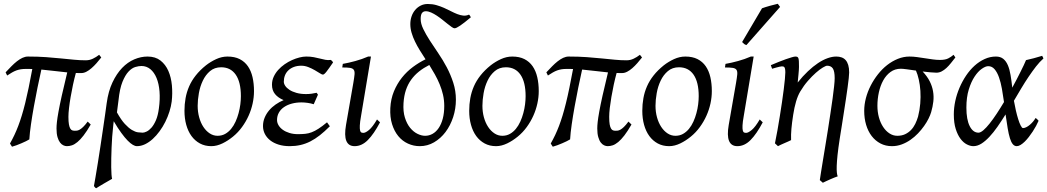

<svg xmlns="http://www.w3.org/2000/svg" viewBox="-20 -758 5574 1022"><path d="M462.9 -95.2Q442.4 -59.6 425 -37.1Q407.7 -14.6 392.3 -2Q377 10.7 363.3 15.4Q349.6 20 335.9 20Q327.1 20 317.4 15.6Q307.6 11.2 299.6 0.7Q291.5 -9.8 286.1 -28.1Q280.8 -46.4 280.8 -74.2Q280.8 -88.4 283 -108.9Q285.2 -129.4 291.3 -163.3Q297.4 -197.3 308.6 -247.8Q319.8 -298.3 337.9 -372.6Q303.7 -376 270.8 -380.1Q237.8 -384.3 200.2 -387.7Q189.9 -342.8 179.7 -292Q169.4 -241.2 160.4 -191.4Q151.4 -141.6 144.8 -95.9Q138.2 -50.3 136.2 -16.1Q129.4 -11.7 118.2 -6.3Q106.9 -1 94.2 4.6Q81.5 10.3 68.1 15.1Q54.7 20 43.9 22.9Q43 21.5 41.3 18.8Q39.6 16.1 37.6 13.2Q35.6 9.8 33.2 5.9Q45.9 -16.6 56.6 -39.3Q67.4 -62 77.1 -87.6Q86.9 -113.3 95.9 -142.8Q105 -172.4 114 -208.7Q123 -245.1 132.3 -290Q141.6 -335 151.9 -390.6Q143.6 -391.1 134.8 -391.1H117.2Q102.5 -391.1 90.6 -389.2Q78.6 -387.2 67.1 -383.1Q55.7 -378.9 43.9 -372.1Q32.2 -365.2 18.1 -356L9.8 -373Q25.4 -389.6 40.5 -405Q55.7 -420.4 70.3 -431.9Q85 -443.4 99.6 -450.2Q114.3 -457 128.9 -457Q181.6 -457 224.6 -453.9Q267.6 -450.7 304.4 -447Q341.3 -443.4 373.5 -440.2Q405.8 -437 437 -437Q456.5 -437 474.4 -445.6Q492.2 -454.1 507.8 -466.3L519 -452.1Q506.8 -436.5 493.7 -421.6Q480.5 -406.7 467 -395Q453.6 -383.3 439.9 -376.2Q426.3 -369.1 413.1 -369.1H397.9Q390.6 -369.1 383.8 -369.6Q375.5 -339.4 368.4 -306.4Q361.3 -273.4 356 -241.9Q350.6 -210.4 347.4 -182.9Q344.2 -155.3 344.2 -136.2Q344.2 -110.4 346.9 -95.7Q349.6 -81.1 354.2 -73.5Q358.9 -65.9 365 -64Q371.1 -62 377.9 -62Q383.8 -62 389.9 -62.7Q396 -63.5 404.1 -67.9Q412.1 -72.3 422.6 -82.3Q433.1 -92.3 446.8 -110.8Z M602.5 -159.7Q624.5 -120.1 644.5 -98.4Q664.6 -76.7 682.1 -66.2Q699.7 -55.7 714.4 -53.7Q729 -51.8 739.3 -51.8Q748 -51.8 760.7 -57.9Q773.4 -64 786.4 -78.6Q799.3 -93.3 810.1 -118.2Q820.8 -143.1 825.7 -180.7Q832.5 -230 829.1 -271.5Q825.7 -313 813.2 -343Q800.8 -373 780.3 -389.9Q759.8 -406.7 732.9 -406.7Q718.8 -406.7 700.4 -401.4Q682.1 -396 664.3 -377.2Q646.5 -358.4 631.8 -322.3Q617.2 -286.1 610.8 -224.1ZM894 -217.8Q890.6 -191.4 881.8 -163.6Q873 -135.7 859.9 -109.4Q846.7 -83 829.6 -59.6Q812.5 -36.1 793 -18.3Q773.4 -0.5 752 9.8Q730.5 20 708.5 20Q699.2 20 687 12.9Q674.8 5.9 659.4 -9.8Q644 -25.4 625.5 -50.8Q606.9 -76.2 585.4 -112.8Q584.5 -106.4 583.7 -98.6Q583 -90.8 582 -82Q579.1 -57.6 577.1 -29.5Q575.2 -1.5 574 27.1Q572.8 55.7 572.3 82.8Q571.8 109.9 572 132.3Q572.3 154.8 573.5 171.1Q574.7 187.5 576.7 193.8Q567.4 199.2 556.4 205.6Q545.4 211.9 533.9 218.5Q522.5 225.1 511.7 231.7Q501 238.3 491.7 244.1Q487.3 241.7 485.6 239.3Q483.9 236.8 480 232.4Q482.9 216.3 488.5 183.8Q494.1 151.4 500.7 109.9Q507.3 68.4 514.4 22Q521.5 -24.4 527.8 -68.1Q534.2 -111.8 539.6 -148.9Q544.9 -186 547.9 -209Q556.6 -272.5 578.6 -319.1Q600.6 -365.7 630.1 -396.5Q659.7 -427.2 694.8 -442.1Q730 -457 765.6 -457Q807.1 -457 834.2 -435.8Q861.3 -414.6 876.2 -380.4Q891.1 -346.2 895 -303.5Q898.9 -260.7 894 -217.8Z M1262.2 -246.1Q1262.2 -320.8 1234.9 -360.4Q1207.5 -399.9 1157.2 -399.9Q1122.1 -399.9 1098.1 -379.6Q1074.2 -359.4 1059.6 -328.6Q1044.9 -297.9 1038.6 -262Q1032.2 -226.1 1032.2 -194.8Q1032.2 -162.1 1040.3 -133.1Q1048.3 -104 1062.7 -82.3Q1077.1 -60.5 1096.4 -47.9Q1115.7 -35.2 1138.2 -35.2Q1160.6 -35.2 1178.5 -45.2Q1196.3 -55.2 1210.2 -72Q1224.1 -88.9 1233.9 -110.6Q1243.7 -132.3 1250 -155.8Q1256.3 -179.2 1259.3 -202.6Q1262.2 -226.1 1262.2 -246.1ZM1332 -272.9Q1332 -240.2 1324.7 -206.8Q1317.4 -173.3 1303.2 -141.8Q1289.1 -110.4 1268.3 -81.8Q1247.6 -53.2 1220.2 -30.8Q1207.5 -20.5 1193.4 -11.2Q1179.2 -2 1164.6 5.1Q1149.9 12.2 1134.8 16.1Q1119.6 20 1105 20Q1070.8 20 1044.2 5.6Q1017.6 -8.8 999.3 -33.9Q981 -59.1 971.4 -93.5Q961.9 -127.9 961.9 -168Q961.9 -203.1 967.8 -235.6Q973.6 -268.1 986.8 -298.3Q1000 -328.6 1022 -356.4Q1043.9 -384.3 1076.2 -410.2Q1101.1 -429.7 1130.9 -443.4Q1160.6 -457 1190.9 -457Q1229 -457 1255.9 -443.4Q1282.7 -429.7 1299.6 -405.3Q1316.4 -380.9 1324.2 -347.2Q1332 -313.5 1332 -272.9Z M1752.9 -425.8Q1731 -393.6 1718.3 -377.2Q1705.6 -360.8 1698.7 -360.8Q1693.8 -360.8 1682.4 -368.2Q1670.9 -375.5 1655.3 -384.5Q1639.6 -393.6 1621.1 -400.9Q1602.5 -408.2 1584 -408.2Q1561.5 -408.2 1544.2 -401.6Q1526.9 -395 1514.9 -383.5Q1502.9 -372.1 1496.8 -356.7Q1490.7 -341.3 1490.7 -323.2Q1490.7 -312.5 1498.3 -301Q1505.9 -289.6 1520.8 -279.8Q1535.6 -270 1557.9 -263.7Q1580.1 -257.3 1608.9 -257.3Q1624.5 -257.3 1638.9 -259.3Q1653.3 -261.2 1665.5 -264.2L1672.4 -253.9L1649.9 -203.1Q1634.8 -208 1617.7 -210.4Q1600.6 -212.9 1585 -212.9Q1557.1 -212.9 1533.4 -206.5Q1509.8 -200.2 1492.2 -188.2Q1474.6 -176.3 1464.6 -158.7Q1454.6 -141.1 1454.6 -119.1Q1454.6 -105 1462.6 -91.3Q1470.7 -77.6 1485.4 -67.1Q1500 -56.6 1520.5 -50.3Q1541 -43.9 1565.9 -43.9Q1587.9 -43.9 1605 -45.7Q1622.1 -47.4 1639.2 -54Q1656.2 -60.5 1675.5 -73Q1694.8 -85.4 1720.7 -106.9L1735.8 -85.9Q1708 -58.1 1682.6 -38.1Q1657.2 -18.1 1631.6 -5.1Q1606 7.8 1579.1 13.9Q1552.2 20 1522 20Q1489.3 20 1462.9 11.7Q1436.5 3.4 1418.2 -11Q1399.9 -25.4 1389.9 -44.9Q1379.9 -64.5 1379.9 -86.9Q1379.9 -110.4 1388.7 -131.6Q1397.5 -152.8 1412.4 -170.4Q1427.2 -188 1447.3 -201.9Q1467.3 -215.8 1489.7 -225.1Q1460.4 -237.3 1444.1 -257.1Q1427.7 -276.9 1427.7 -307.1Q1427.7 -329.6 1436.8 -349.4Q1445.8 -369.1 1460.7 -385.7Q1475.6 -402.3 1494.9 -415.8Q1514.2 -429.2 1534.4 -438.2Q1554.7 -447.3 1574.2 -452.1Q1593.8 -457 1609.9 -457Q1632.8 -457 1650.4 -453.6Q1668 -450.2 1683.1 -446.3Q1698.2 -442.4 1711.9 -439.7Q1725.6 -437 1740.7 -439Q1745.1 -436.5 1747.6 -433.6Q1750 -430.7 1752.9 -425.8Z M2002.9 -106.9Q1970.2 -44.9 1938 -12.5Q1905.8 20 1867.7 20Q1802.2 20 1821.8 -92.8L1860.8 -316.9Q1865.7 -345.2 1867.2 -361.8Q1868.7 -378.4 1863 -386.5Q1857.4 -394.5 1843 -396.7Q1828.6 -398.9 1801.8 -398.9L1804.7 -418Q1835.4 -423.3 1871.3 -433.1Q1907.2 -442.9 1939.5 -457H1954.6L1901.9 -141.1Q1896 -108.4 1895.3 -90.3Q1894.5 -72.3 1896.7 -63.5Q1898.9 -54.7 1903.8 -52.7Q1908.7 -50.8 1914.6 -50.8Q1925.8 -50.8 1944.6 -66.4Q1963.4 -82 1986.8 -122.1Z M2344.7 -194.3Q2344.7 -225.1 2338.1 -253.7Q2331.5 -282.2 2320.3 -309.3Q2309.1 -336.4 2294.7 -362.1Q2280.3 -387.7 2265.1 -412.1Q2234.4 -396.5 2210.2 -377.2Q2186 -357.9 2168.5 -333.5Q2150.9 -309.1 2140.6 -278.6Q2130.4 -248 2127.9 -209.5Q2125 -164.6 2135.3 -131.8Q2145.5 -99.1 2163.1 -77.6Q2180.7 -56.2 2202.1 -45.7Q2223.6 -35.2 2242.7 -35.2Q2264.2 -35.2 2282.7 -45.7Q2301.3 -56.2 2315.2 -76.7Q2329.1 -97.2 2336.9 -126.7Q2344.7 -156.2 2344.7 -194.3ZM2486.3 -666Q2450.2 -635.7 2429.4 -621.6Q2408.7 -607.4 2399.4 -607.4Q2394 -607.4 2384.3 -614.3Q2374.5 -621.1 2362.1 -631.1Q2349.6 -641.1 2335 -652.8Q2320.3 -664.6 2305.2 -674.6Q2290 -684.6 2274.9 -691.4Q2259.8 -698.2 2246.1 -698.2Q2233.9 -698.2 2226.6 -689.2Q2219.2 -680.2 2219.2 -656.7Q2219.2 -631.8 2233.2 -603.3Q2247.1 -574.7 2267.8 -542.5Q2288.6 -510.3 2313 -474.6Q2337.4 -439 2358.2 -399.7Q2378.9 -360.4 2392.8 -317.4Q2406.7 -274.4 2406.7 -227.5Q2406.7 -179.2 2392.1 -134.5Q2377.4 -89.8 2351.6 -55.4Q2325.7 -21 2290.5 -0.5Q2255.4 20 2214.4 20Q2181.2 20 2151.4 6.3Q2121.6 -7.3 2100.1 -33.4Q2078.6 -59.6 2066.9 -97.2Q2055.2 -134.8 2057.6 -182.6Q2060.1 -231.4 2076.9 -272Q2093.8 -312.5 2119.6 -345Q2145.5 -377.4 2178.2 -401.6Q2210.9 -425.8 2245.1 -442.4Q2229.5 -466.3 2214.8 -490Q2200.2 -513.7 2189 -536.9Q2177.7 -560.1 2170.9 -583.3Q2164.1 -606.4 2164.1 -629.9Q2164.1 -651.4 2170.7 -670.7Q2177.2 -689.9 2189.5 -704.6Q2201.7 -719.2 2218.8 -728Q2235.8 -736.8 2257.3 -736.8Q2281.7 -736.8 2303 -730.7Q2324.2 -724.6 2343.5 -716.1Q2362.8 -707.5 2380.1 -698.5Q2397.5 -689.5 2413.8 -683.1Q2430.2 -676.8 2445.6 -675Q2460.9 -673.3 2476.6 -680.2Q2479.5 -677.7 2481 -675.3Q2482.4 -672.9 2486.3 -666Z M2777.8 -246.1Q2777.8 -320.8 2750.5 -360.4Q2723.1 -399.9 2672.9 -399.9Q2637.7 -399.9 2613.8 -379.6Q2589.8 -359.4 2575.2 -328.6Q2560.5 -297.9 2554.2 -262Q2547.9 -226.1 2547.9 -194.8Q2547.9 -162.1 2555.9 -133.1Q2564 -104 2578.4 -82.3Q2592.8 -60.5 2612.1 -47.9Q2631.3 -35.2 2653.8 -35.2Q2676.3 -35.2 2694.1 -45.2Q2711.9 -55.2 2725.8 -72Q2739.7 -88.9 2749.5 -110.6Q2759.3 -132.3 2765.6 -155.8Q2772 -179.2 2774.9 -202.6Q2777.8 -226.1 2777.8 -246.1ZM2847.7 -272.9Q2847.7 -240.2 2840.3 -206.8Q2833 -173.3 2818.8 -141.8Q2804.7 -110.4 2783.9 -81.8Q2763.2 -53.2 2735.8 -30.8Q2723.1 -20.5 2709 -11.2Q2694.8 -2 2680.2 5.1Q2665.5 12.2 2650.4 16.1Q2635.3 20 2620.6 20Q2586.4 20 2559.8 5.6Q2533.2 -8.8 2514.9 -33.9Q2496.6 -59.1 2487.1 -93.5Q2477.5 -127.9 2477.5 -168Q2477.5 -203.1 2483.4 -235.6Q2489.3 -268.1 2502.4 -298.3Q2515.6 -328.6 2537.6 -356.4Q2559.6 -384.3 2591.8 -410.2Q2616.7 -429.7 2646.5 -443.4Q2676.3 -457 2706.5 -457Q2744.6 -457 2771.5 -443.4Q2798.3 -429.7 2815.2 -405.3Q2832 -380.9 2839.8 -347.2Q2847.7 -313.5 2847.7 -272.9Z M3341.3 -95.2Q3320.8 -59.6 3303.5 -37.1Q3286.1 -14.6 3270.8 -2Q3255.4 10.7 3241.7 15.4Q3228 20 3214.4 20Q3205.6 20 3195.8 15.6Q3186 11.2 3178 0.7Q3169.9 -9.8 3164.6 -28.1Q3159.2 -46.4 3159.2 -74.2Q3159.2 -88.4 3161.4 -108.9Q3163.6 -129.4 3169.7 -163.3Q3175.8 -197.3 3187 -247.8Q3198.2 -298.3 3216.3 -372.6Q3182.1 -376 3149.2 -380.1Q3116.2 -384.3 3078.6 -387.7Q3068.4 -342.8 3058.1 -292Q3047.9 -241.2 3038.8 -191.4Q3029.8 -141.6 3023.2 -95.9Q3016.6 -50.3 3014.6 -16.1Q3007.8 -11.7 2996.6 -6.3Q2985.4 -1 2972.7 4.6Q2960 10.3 2946.5 15.1Q2933.1 20 2922.4 22.9Q2921.4 21.5 2919.7 18.8Q2918 16.1 2916 13.2Q2914.1 9.8 2911.6 5.9Q2924.3 -16.6 2935.1 -39.3Q2945.8 -62 2955.6 -87.6Q2965.3 -113.3 2974.4 -142.8Q2983.4 -172.4 2992.4 -208.7Q3001.5 -245.1 3010.7 -290Q3020 -335 3030.3 -390.6Q3022 -391.1 3013.2 -391.1H2995.6Q2981 -391.1 2969 -389.2Q2957 -387.2 2945.6 -383.1Q2934.1 -378.9 2922.4 -372.1Q2910.6 -365.2 2896.5 -356L2888.2 -373Q2903.8 -389.6 2918.9 -405Q2934.1 -420.4 2948.7 -431.9Q2963.4 -443.4 2978 -450.2Q2992.7 -457 3007.3 -457Q3060.1 -457 3103 -453.9Q3146 -450.7 3182.9 -447Q3219.7 -443.4 3252 -440.2Q3284.2 -437 3315.4 -437Q3335 -437 3352.8 -445.6Q3370.6 -454.1 3386.2 -466.3L3397.5 -452.1Q3385.3 -436.5 3372.1 -421.6Q3358.9 -406.7 3345.5 -395Q3332 -383.3 3318.4 -376.2Q3304.7 -369.1 3291.5 -369.1H3276.4Q3269 -369.1 3262.2 -369.6Q3253.9 -339.4 3246.8 -306.4Q3239.7 -273.4 3234.4 -241.9Q3229 -210.4 3225.8 -182.9Q3222.7 -155.3 3222.7 -136.2Q3222.7 -110.4 3225.3 -95.7Q3228 -81.1 3232.7 -73.5Q3237.3 -65.9 3243.4 -64Q3249.5 -62 3256.3 -62Q3262.2 -62 3268.3 -62.7Q3274.4 -63.5 3282.5 -67.9Q3290.5 -72.3 3301 -82.3Q3311.5 -92.3 3325.2 -110.8Z M3699.2 -246.1Q3699.2 -320.8 3671.9 -360.4Q3644.5 -399.9 3594.2 -399.9Q3559.1 -399.9 3535.2 -379.6Q3511.2 -359.4 3496.6 -328.6Q3481.9 -297.9 3475.6 -262Q3469.2 -226.1 3469.2 -194.8Q3469.2 -162.1 3477.3 -133.1Q3485.4 -104 3499.8 -82.3Q3514.2 -60.5 3533.4 -47.9Q3552.7 -35.2 3575.2 -35.2Q3597.7 -35.2 3615.5 -45.2Q3633.3 -55.2 3647.2 -72Q3661.1 -88.9 3670.9 -110.6Q3680.7 -132.3 3687 -155.8Q3693.4 -179.2 3696.3 -202.6Q3699.2 -226.1 3699.2 -246.1ZM3769 -272.9Q3769 -240.2 3761.7 -206.8Q3754.4 -173.3 3740.2 -141.8Q3726.1 -110.4 3705.3 -81.8Q3684.6 -53.2 3657.2 -30.8Q3644.5 -20.5 3630.4 -11.2Q3616.2 -2 3601.6 5.1Q3586.9 12.2 3571.8 16.1Q3556.6 20 3542 20Q3507.8 20 3481.2 5.6Q3454.6 -8.8 3436.3 -33.9Q3418 -59.1 3408.4 -93.5Q3398.9 -127.9 3398.9 -168Q3398.9 -203.1 3404.8 -235.6Q3410.6 -268.1 3423.8 -298.3Q3437 -328.6 3459 -356.4Q3481 -384.3 3513.2 -410.2Q3538.1 -429.7 3567.9 -443.4Q3597.7 -457 3627.9 -457Q3666 -457 3692.9 -443.4Q3719.7 -429.7 3736.6 -405.3Q3753.4 -380.9 3761.2 -347.2Q3769 -313.5 3769 -272.9Z M4040 -106.9Q4007.3 -44.9 3975.1 -12.5Q3942.9 20 3904.8 20Q3839.4 20 3858.9 -92.8L3897.9 -316.9Q3902.8 -345.2 3904.3 -361.8Q3905.8 -378.4 3900.1 -386.5Q3894.5 -394.5 3880.1 -396.7Q3865.7 -398.9 3838.9 -398.9L3841.8 -418Q3872.6 -423.3 3908.4 -433.1Q3944.3 -442.9 3976.6 -457H3991.7L3939 -141.1Q3933.1 -108.4 3932.4 -90.3Q3931.6 -72.3 3933.8 -63.5Q3936 -54.7 3940.9 -52.7Q3945.8 -50.8 3951.7 -50.8Q3962.9 -50.8 3981.7 -66.4Q4000.5 -82 4023.9 -122.1ZM3953.1 -518.1Q3945.8 -520.5 3941.7 -523.4Q3937.5 -526.4 3930.2 -534.2L4036.1 -713.9Q4043.9 -716.8 4054.7 -720.2Q4065.4 -723.6 4076.9 -726.8Q4088.4 -730 4099.9 -732.7Q4111.3 -735.4 4120.1 -737.8L4132.3 -721.2Z M4500 -372.1Q4500 -362.3 4497.8 -341.6Q4495.6 -320.8 4491.7 -292.5Q4487.8 -264.2 4482.7 -230Q4477.5 -195.8 4471.9 -159.9Q4466.3 -124 4460.7 -87.9Q4455.1 -51.8 4449.7 -19Q4441.9 31.7 4438.2 66.7Q4434.6 101.6 4433.8 124.8Q4433.1 147.9 4434.6 160.9Q4436 173.8 4439 180.7Q4431.6 183.1 4421.1 187.3Q4410.6 191.4 4399.2 196.5Q4387.7 201.7 4377.2 206.5Q4366.7 211.4 4359.9 214.8L4343.8 200.7Q4345.7 186.5 4350.1 159.2Q4354.5 131.8 4360.4 95.7Q4366.2 59.6 4373.3 17.3Q4380.4 -24.9 4387.2 -68.6Q4394 -112.3 4400.4 -154.8Q4406.7 -197.3 4411.9 -233.9Q4417 -270.5 4419.9 -298.6Q4422.9 -326.7 4422.9 -341.8Q4422.9 -378.9 4413.1 -393.6Q4403.3 -408.2 4382.8 -408.2Q4376 -408.2 4359.6 -398.4Q4343.3 -388.7 4322.8 -370.6Q4302.2 -352.5 4280.3 -327.4Q4258.3 -302.2 4239.7 -271Q4226.6 -249 4217.3 -217.3Q4208 -185.5 4202.1 -147Q4195.3 -103.5 4192.6 -72.3Q4189.9 -41 4190.9 -12.2Q4184.6 -8.8 4175 -4.6Q4165.5 -0.5 4155.5 3.9Q4145.5 8.3 4136.2 12.5Q4127 16.6 4121.1 20L4105 4.9Q4111.8 -27.3 4118.4 -64.9Q4125 -102.5 4131.1 -140.4Q4137.2 -178.2 4142.6 -215.1Q4147.9 -252 4151.9 -283Q4155.8 -314 4158 -337.4Q4160.2 -360.8 4160.2 -372.1Q4160.2 -383.3 4158.9 -389.9Q4157.7 -396.5 4155.5 -399.7Q4153.3 -402.8 4149.9 -403.8Q4146.5 -404.8 4142.1 -404.8Q4137.7 -404.8 4129.2 -402.8Q4120.6 -400.9 4111.8 -398.4Q4101.6 -395.5 4089.8 -392.1L4083 -411.1Q4103.5 -419.9 4124.3 -428.2Q4145 -436.5 4163.1 -442.9Q4181.2 -449.2 4194.6 -453.1Q4208 -457 4213.9 -457Q4220.7 -457 4224.6 -454.8Q4228.5 -452.6 4230.2 -446.8Q4231.9 -440.9 4232.4 -430.2Q4232.9 -419.4 4232.9 -401.9Q4232.9 -396.5 4232.2 -385.3Q4231.4 -374 4230.2 -361.3Q4229 -348.6 4227.8 -336.7Q4226.6 -324.7 4226.1 -318.8Q4252.9 -352.5 4280.3 -378.4Q4307.6 -404.3 4334 -421.9Q4360.4 -439.5 4385 -448.2Q4409.7 -457 4431.2 -457Q4446.8 -457 4459.5 -452.6Q4472.2 -448.2 4481.2 -438.2Q4490.2 -428.2 4495.1 -411.9Q4500 -395.5 4500 -372.1Z M4866.7 -137.2Q4875.5 -171.4 4878.4 -206.5Q4881.3 -241.7 4879.2 -274.2Q4877 -306.6 4870.6 -334.7Q4864.3 -362.8 4855.5 -382.3Q4828.6 -386.2 4806.6 -389.2Q4784.7 -392.1 4775.4 -392.1Q4743.7 -392.1 4720.2 -375Q4696.8 -357.9 4681.4 -330.1Q4666 -302.2 4658.2 -266.8Q4650.4 -231.4 4650.4 -194.8Q4650.4 -162.1 4658.4 -133.1Q4666.5 -104 4680.9 -82.3Q4695.3 -60.5 4714.6 -47.9Q4733.9 -35.2 4756.3 -35.2Q4779.8 -35.2 4797.6 -43.5Q4815.4 -51.8 4829.1 -65.9Q4842.8 -80.1 4851.8 -98.6Q4860.8 -117.2 4866.7 -137.2ZM5065.4 -452.1Q5053.2 -436.5 5041.5 -421.9Q5029.8 -407.2 5017.6 -396Q5005.4 -384.8 4992.2 -377.9Q4979 -371.1 4964.4 -371.1Q4951.7 -371.1 4932.4 -373Q4913.1 -375 4891.1 -377.4Q4915.5 -351.6 4928.7 -325.4Q4941.9 -299.3 4946.5 -272.2Q4951.2 -245.1 4948 -217.3Q4944.8 -189.5 4936.5 -161.1Q4932.1 -146 4922.6 -126.7Q4913.1 -107.4 4898.9 -87.4Q4884.8 -67.4 4866.5 -48.1Q4848.1 -28.8 4826.4 -13.7Q4804.7 1.5 4779.8 10.7Q4754.9 20 4728 20Q4693.8 20 4666.5 5.6Q4639.2 -8.8 4619.9 -33.9Q4600.6 -59.1 4590.3 -93.5Q4580.1 -127.9 4580.1 -168Q4580.1 -201.2 4589.1 -235.6Q4598.1 -270 4614.5 -302Q4630.9 -334 4653.1 -362.3Q4675.3 -390.6 4702.1 -411.6Q4729 -432.6 4759.3 -444.8Q4789.6 -457 4821.3 -457Q4840.8 -457 4861.6 -454.1Q4882.3 -451.2 4903.1 -448Q4923.8 -444.8 4944.1 -441.9Q4964.4 -439 4983.4 -439Q5011.2 -439 5027.1 -447Q5043 -455.1 5055.7 -466.3Z M5188.5 -51.8Q5199.2 -51.8 5214.6 -64.9Q5230 -78.1 5247.8 -100.6Q5265.6 -123 5285.2 -152.6Q5304.7 -182.1 5324.2 -214.8Q5319.3 -250.5 5313.2 -284.9Q5307.1 -319.3 5297.6 -346.2Q5288.1 -373 5274.2 -389.4Q5260.3 -405.8 5240.2 -405.8Q5226.1 -405.8 5206.1 -391.8Q5186 -377.9 5167.7 -350.3Q5149.4 -322.8 5136.7 -281.5Q5124 -240.2 5124 -185.1Q5124 -121.6 5141.6 -86.7Q5159.2 -51.8 5188.5 -51.8ZM5534.2 -446.8Q5514.2 -429.2 5494.6 -404.1Q5475.1 -378.9 5455.3 -349.6Q5435.5 -320.3 5416 -287.6Q5396.5 -254.9 5377 -221.7Q5381.3 -196.8 5387.2 -170.9Q5393.1 -145 5399.7 -124Q5406.2 -103 5413.1 -89.6Q5419.9 -76.2 5425.3 -76.2Q5433.1 -76.2 5442.6 -80.8Q5452.1 -85.4 5461.4 -93.3Q5470.7 -101.1 5478.8 -110.6Q5486.8 -120.1 5492.2 -129.9Q5498.5 -126 5501.5 -122.6Q5504.4 -119.1 5508.3 -115.2Q5502.9 -102.5 5494.9 -87.6Q5486.8 -72.8 5477.1 -57.9Q5467.3 -43 5456.3 -28.8Q5445.3 -14.6 5434.3 -3.9Q5423.3 6.8 5412.4 13.4Q5401.4 20 5392.1 20Q5379.9 20 5371.1 9.5Q5362.3 -1 5355.7 -22.2Q5349.1 -43.5 5343.8 -75.2Q5338.4 -106.9 5332.5 -148.9Q5311 -114.3 5289.6 -83.5Q5268.1 -52.7 5246.6 -29.8Q5225.1 -6.8 5203.9 6.6Q5182.6 20 5161.1 20Q5145 20 5126.7 10.7Q5108.4 1.5 5093 -18.8Q5077.6 -39.1 5067.4 -71Q5057.1 -103 5057.1 -148.9Q5057.1 -184.1 5064.9 -220.5Q5072.8 -256.8 5087.4 -291Q5102.1 -325.2 5122.3 -355.5Q5142.6 -385.7 5167.5 -408.2Q5192.4 -430.7 5221.2 -443.8Q5250 -457 5281.2 -457Q5305.2 -457 5320.3 -444.8Q5335.4 -432.6 5344.7 -410.9Q5354 -389.2 5359.1 -358.6Q5364.3 -328.1 5368.2 -291.5Q5380.9 -314.5 5392.1 -336.2Q5403.3 -357.9 5412.8 -377Q5422.4 -396 5429.7 -411.6Q5437 -427.2 5441.4 -438Q5462.4 -442.4 5483.4 -448.2Q5504.4 -454.1 5527.3 -460.9Q5530.3 -455.6 5531.5 -452.9Q5532.7 -450.2 5534.2 -446.8Z"/></svg>

Font: Gentium Plus
Style: Italic
Weight: 400
Italic angle: -8°
Designer: J. Victor Gaultney, Annie Olsen, Iska Routamaa
Foundry: SIL International
Version: Version 1.510